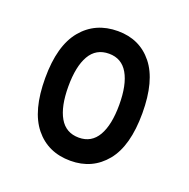

<svg xmlns="http://www.w3.org/2000/svg" viewBox="-85 -783 576 585"><g transform="rotate(20 202.5 -490.5)"><path d="M43 -491Q43 -596 86.5 -648.5Q130 -701 203 -701Q274 -701 316 -648.5Q358 -596 358 -491Q358 -385 315 -332.5Q272 -280 201 -280Q128 -280 85.5 -332.5Q43 -385 43 -491ZM118 -491Q118 -426 138.5 -390.5Q159 -355 201 -355Q242 -355 262.5 -390.5Q283 -426 283 -491Q283 -556 262.5 -591.5Q242 -627 201 -627Q159 -627 138.5 -591.5Q118 -556 118 -491Z"/></g></svg>

Font: Radio Canada Condensed
Style: Regular
Weight: 400
Width: 3
Designer: Charles Daoud, Etienne Aubert Bonn, Alexandre Saumier Demers, Jacques Le Bailly
Foundry: Radio-Canada
Version: Version 2.104; ttfautohint (v1.8.4.7-5d5b);gftools[0.9.28.de